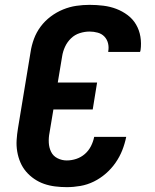

<svg xmlns="http://www.w3.org/2000/svg" viewBox="-20 -763 640 791"><path d="M255 8Q231 8 207 5Q183 2 161.5 -5.5Q140 -13 121 -26Q102 -39 87.5 -56Q73 -73 64 -94Q55 -115 51 -138.5Q47 -162 48.5 -186Q50 -210 54 -234L106 -549Q110 -576 120 -603Q130 -630 147.5 -653.5Q165 -677 189 -695Q213 -713 240 -724Q267 -735 294.5 -739Q322 -743 349 -743Q378 -743 406 -739.5Q434 -736 459 -726.5Q484 -717 505.5 -701Q527 -685 540.5 -662Q554 -639 558.5 -611.5Q563 -584 559 -556Q558 -554 558 -552.5Q558 -551 557 -549H426Q426 -550 426 -550.5Q426 -551 426 -552Q429 -569 425 -585Q421 -601 410 -612.5Q399 -624 382.5 -628.5Q366 -633 349 -633Q329 -633 308.5 -626.5Q288 -620 272.5 -605Q257 -590 248 -570.5Q239 -551 236 -531L218 -423H380L362 -312H200L184 -216Q180 -196 181 -175.5Q182 -155 190.5 -137.5Q199 -120 217 -111Q235 -102 255 -102Q275 -102 294.5 -108.5Q314 -115 329.5 -128.5Q345 -142 354.5 -160.5Q364 -179 368 -199H500Q494 -170 483.5 -143.5Q473 -117 456 -92.5Q439 -68 416 -48Q393 -28 366.5 -15Q340 -2 311.5 3Q283 8 255 8Z"/></svg>

Font: Iosevka Curly XBdExObl
Style: Regular
Weight: 800
Width: 7
Italic angle: -9°
Monospace: yes
Designer: Belleve Invis
Foundry: Belleve Invis
Version: Version 11.1.0; ttfautohint (v1.8.3)